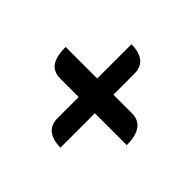

<svg xmlns="http://www.w3.org/2000/svg" viewBox="-115 -724 864 864"><g transform="rotate(-45 317.5 -291.5)"><path d="M259 -241H40Q40 -289 61 -316.5Q82 -344 124 -344H259V-459Q259 -505 288.5 -525Q318 -545 377 -545V-344H595Q595 -295 574 -268Q553 -241 511 -241H377V-124Q377 -38 259 -38Z"/></g></svg>

Font: K2D SemiBold
Style: Regular
Weight: 600
Designer: Katatrad Aksorn Co.,Ltd.
Foundry: Cadson Demak Co.,Ltd.
Version: Version 1.000; ttfautohint (v1.6)